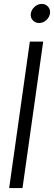

<svg xmlns="http://www.w3.org/2000/svg" viewBox="-20 -963 276 983"><path d="M216.6 -859.6Q200.2 -845.2 180.2 -845.2Q160.2 -845.2 147.5 -859.6Q134.8 -874 137.9 -894Q141.1 -914.1 157.5 -928.5Q173.8 -942.9 193.8 -942.9Q213.9 -942.9 226.3 -928.5Q238.8 -914.1 235.8 -894Q232.9 -874 216.6 -859.6ZM132.8 -750H201.2L95.2 0H26.9Z"/></svg>

Font: Oakes Grotesk
Style: Light Italic
Weight: 300
Designer: Samuel Oakes
Foundry: Samuel Oakes
Version: Version 1.0 | wf-rip DC20170320